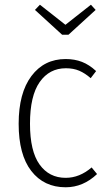

<svg xmlns="http://www.w3.org/2000/svg" viewBox="-20 -782 457 813"><path d="M387 -481 364 -451Q340 -472 315.5 -482.5Q291 -493 259 -493Q189 -493 148 -434.5Q107 -376 107 -258Q107 -142 147.5 -85.5Q188 -29 258 -29Q317 -29 368 -73L391 -45Q332 11 258 11Q166 11 112.5 -58Q59 -127 59 -258Q59 -388 113 -460Q167 -532 258 -532Q296 -532 327 -520Q358 -508 387 -481ZM365 -762 385 -740 270 -635H243L128 -740L149 -762L257 -677Z"/></svg>

Font: Fira Sans Condensed ExtraLight
Style: Regular
Weight: 275
Width: 3
Designer: Carrois Corporate & Edenspiekermann AG
Foundry: Carrois Corporate GbR & Edenspiekermann AG
Version: Version 4.203